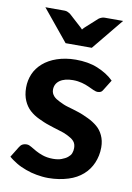

<svg xmlns="http://www.w3.org/2000/svg" viewBox="-84 -776 574 837"><g transform="rotate(10 203.5 -357.5)"><path d="M360 -413 388 -458C369 -477 345 -492 316 -504C287 -516 254 -521 219 -521C187 -521 160 -516 136 -508C112 -500 91 -488 75 -474C59 -460 46 -443 38 -424C30 -405 26 -385 26 -364C26 -341 30 -322 37 -306C44 -290 53 -277 65 -266C77 -255 91 -246 106 -239C121 -232 136 -225 152 -220C168 -215 184 -209 199 -205C214 -201 227 -196 239 -190C251 -184 261 -178 268 -170C275 -162 278 -152 278 -140C278 -132 277 -125 274 -117C271 -109 266 -104 259 -98C252 -92 243 -88 233 -84C223 -80 210 -78 195 -78C176 -78 161 -81 149 -85C137 -89 126 -94 117 -99C108 -104 100 -109 93 -113C86 -117 80 -120 72 -120C64 -120 57 -118 52 -115C47 -112 44 -108 40 -102L11 -55C21 -46 33 -38 46 -30C59 -22 73 -16 89 -10C105 -4 120 0 137 3C154 6 171 8 189 8C222 8 251 3 277 -5C303 -13 324 -25 341 -40C358 -55 371 -73 380 -94C389 -115 394 -138 394 -163C394 -184 390 -201 383 -216C376 -231 367 -243 355 -253C343 -263 329 -272 314 -279C299 -286 284 -293 268 -298C252 -303 237 -308 222 -312C207 -316 194 -322 182 -328C170 -334 161 -339 154 -347C147 -355 143 -364 143 -375C143 -392 150 -406 164 -416C178 -426 198 -431 222 -431C238 -431 250 -429 262 -426C274 -423 284 -419 293 -415C302 -411 310 -407 317 -404C324 -401 330 -399 336 -399C342 -399 346 -400 350 -402C354 -404 357 -408 360 -413ZM278 -584 392 -723H310C305 -723 301 -722 296 -720C291 -718 288 -716 285 -714L232 -666L227 -661C225 -659 224 -657 222 -655C218 -660 214 -663 211 -666L158 -714C155 -716 151 -718 147 -720C143 -722 138 -723 133 -723H48L162 -584Z"/></g></svg>

Font: SVN-Aleo
Style: Bold
Weight: 700
Designer: Alessio Laiso
Version: Version 1.2.2